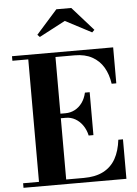

<svg xmlns="http://www.w3.org/2000/svg" viewBox="-64 -1042 777 1090"><g transform="rotate(-5 325.0 -497.0)"><path d="M25 0V-26H115.5V-724H25V-750H601.5V-545H575Q567.5 -598.5 543.8 -638.8Q520 -679 479.2 -701.5Q438.5 -724 380 -724H270.5V-26H370Q438 -26 483 -49.5Q528 -73 552.8 -117.2Q577.5 -161.5 585 -225H611.5V0ZM419.5 -263.5Q412 -297 394.5 -322Q377 -347 352.5 -361Q328 -375 299.5 -375H252V-401H299.5Q328 -401 352.5 -413.8Q377 -426.5 394.5 -450.5Q412 -474.5 419.5 -508H446.5V-263.5ZM192 -845 179 -858.5 299 -993.5H384L504 -858.5L490.5 -845L341 -923.5Z"/></g></svg>

Font: Bodoni Moda SC 9pt
Style: Bold
Weight: 700
Designer: Owen Earl
Foundry: indestructible type
Version: Version 2.005